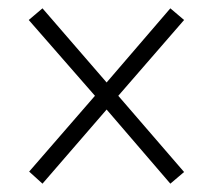

<svg xmlns="http://www.w3.org/2000/svg" viewBox="-20 -590 512 461"><path d="M50 -178 82 -149 236 -327 389 -149 422 -177 264 -360 422 -542 389 -570 236 -392 82 -570 49 -542 208 -360Z"/></svg>

Font: Noto Serif Sinhala Condensed Light
Style: Regular
Weight: 300
Width: 3
Designer: Jelle Bosma - Monotype Design Team
Foundry: Monotype Imaging Inc.
Version: Version 2.007